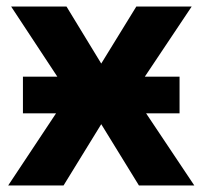

<svg xmlns="http://www.w3.org/2000/svg" viewBox="-20 -566 618 586"><path d="M151 -220H50V-332H155L14 -546H183L289 -372L396 -546H565L422 -332H528V-220H426L573 0H404L289 -187L174 0H5Z"/></svg>

Font: BC Sans
Style: Bold
Weight: 700
Designer: Monotype Design Team
Province of B.C.
Foundry: Monotype Imaging Inc.
Version: Version 2.000;GOOG;noto-source:20170915:90ef993387c0